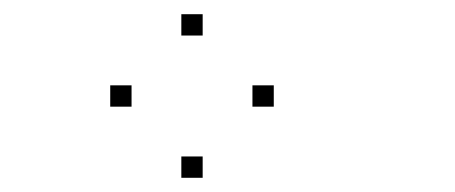

<svg xmlns="http://www.w3.org/2000/svg" viewBox="-20 -685 640 270"><path d="M236 -665Q235 -665 235 -665Q235 -665 235 -664V-636Q235 -635 235 -635Q235 -635 236 -635H264Q265 -635 265 -635Q265 -635 265 -636V-664Q265 -665 265 -665Q265 -665 264 -665ZM136 -565Q135 -565 135 -565Q135 -565 135 -564V-536Q135 -535 135 -535Q135 -535 136 -535H164Q165 -535 165 -535Q165 -535 165 -536V-564Q165 -565 165 -565Q165 -565 164 -565ZM336 -565Q335 -565 335 -565Q335 -565 335 -564V-536Q335 -535 335 -535Q335 -535 336 -535H364Q365 -535 365 -535Q365 -535 365 -536V-564Q365 -565 365 -565Q365 -565 364 -565ZM236 -465Q235 -465 235 -465Q235 -465 235 -464V-436Q235 -435 235 -435Q235 -435 236 -435H264Q265 -435 265 -435Q265 -435 265 -436V-464Q265 -465 265 -465Q265 -465 264 -465Z"/></svg>

Font: Doto Black Thin
Style: Regular
Weight: 250
Monospace: yes
Version: Version 1.000